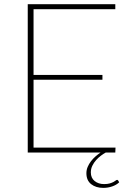

<svg xmlns="http://www.w3.org/2000/svg" viewBox="-20 -723 622 910"><path d="M545 141Q532 153.5 511.8 160.5Q491.5 167.5 469.5 167.5Q434.5 167.5 412 149.8Q389.5 132 389.5 98Q389.5 82.5 395.5 68.2Q401.5 54 411 41.5Q420.5 29 432.5 18.5Q444.5 8 456.5 0H111.5V-703H526.5V-679.5H139V-368H465.5V-345H139V-23.5H527.5L526.5 0H481Q471 5.5 458.8 14.5Q446.5 23.5 435.8 35.5Q425 47.5 417.8 62.2Q410.5 77 410.5 94Q410.5 120.5 428.5 135Q446.5 149.5 473.5 149.5Q489 149.5 499.5 146.5Q510 143.5 517 139.8Q524 136 528.2 132.8Q532.5 129.5 535 129.5Q538 129.5 540 132.5Z"/></svg>

Font: Lato 2
Style: Regular
Weight: 200
Designer: Lukasz Dziedzic with Adam Twardoch and Botio Nikoltchev
Foundry: tyPoland Lukasz Dziedzic
Version: Version 2.015; 2015-08-06; http://www.latofonts.com/